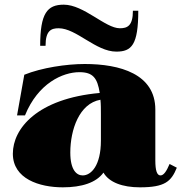

<svg xmlns="http://www.w3.org/2000/svg" viewBox="-20 -787 777 822"><path d="M249 15C330 15 392 -5 423 -48C447 -6 505 15 579 15C686 15 713 -10 737 -69L706 -85C693 -54 681 -36 667 -36C652 -36 645 -57 645 -100V-318C645 -470 494 -513 343 -513C264 -513 158 -497 84 -467L53 -293H87C143 -431 249 -478 320 -478C378 -478 397 -453 407 -389C140 -365 35 -237 35 -129C35 -21 149 15 249 15ZM334 -36C308 -36 281 -59 281 -134C281 -231 319 -344 410 -360C412 -341 412 -320 412 -296V-185C412 -78 370 -36 334 -36ZM231 -666C307 -666 390 -566 478 -566C543 -566 572 -594 572 -741H549C549 -676 525 -666 493 -666C431 -666 339 -767 253 -767C182 -767 152 -730 152 -591H175C175 -657 200 -666 231 -666Z"/></svg>

Font: Sprat Black
Style: Regular
Weight: 900
Designer: Ethan Nakache
Foundry: Collletttivo
Version: Version 2.000;Glyphs 3.2 (3217)